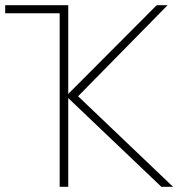

<svg xmlns="http://www.w3.org/2000/svg" viewBox="-20 -720 714 740"><path d="M0 -669H210V0H243V-342L602 0H647L281 -349L626 -700H584L243 -358V-700H0Z"/></svg>

Font: Chess Sans ExtraLight
Style: Regular
Weight: 275
Designer: Wolf Bōese
Foundry: Wolf Bōese
Version: Version 7.223;Glyphs 3.3 (3306)